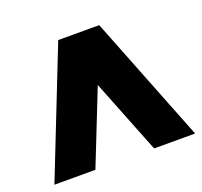

<svg xmlns="http://www.w3.org/2000/svg" viewBox="-94 -607 750 713"><g transform="rotate(-20 281.0 -250.0)"><path d="M6 0 203 -500H365L562 0H400L284 -293L168 0Z"/></g></svg>

Font: Unageo
Style: ExtraBold
Weight: 800
Designer: Richard Sepsi
Foundry: Richard Sepsi
Version: Version 2.000